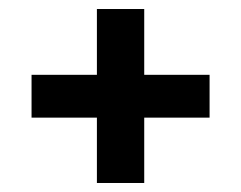

<svg xmlns="http://www.w3.org/2000/svg" viewBox="-20 -520 535 426"><path d="M195 -500H300V-354H445V-259H300V-114H195V-259H50V-354H195Z"/></svg>

Font: Podkova
Style: Bold
Weight: 700
Designer: Ilya Yudin
Foundry: Cyreal (www.cyreal.org)
Version: Version 2.102; ttfautohint (v1.8.1.43-b0c9)